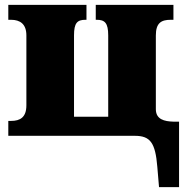

<svg xmlns="http://www.w3.org/2000/svg" viewBox="-20 -556 763 786"><path d="M631 210H713V-58H690C653 -59 618 -67 618 -109V-411C618 -462 640 -475 679 -475H690V-536H372V-475H376C409 -475 423 -462 423 -411V-78H283V-411C283 -462 296 -475 330 -475H334V-536H14V-475H25C63 -475 88 -457 88 -411V-125C88 -76 63 -61 25 -61H14V0H532C595 0 616 28 624 127Z"/></svg>

Font: UArctic Serif Black
Style: Regular
Weight: 900
Designer: Customization by Puisto advertising & original work Monotype Design Team
Foundry: Monotype Imaging Inc.
Version: Version 2.004